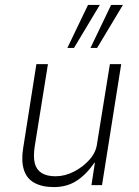

<svg xmlns="http://www.w3.org/2000/svg" viewBox="-20 -753 565 781"><path d="M199 8Q151 8 119.5 -9.5Q88 -27 77 -63Q66 -99 74 -149L128 -492H175L121 -156Q115 -115 121.5 -89Q128 -63 149 -49.5Q170 -36 206 -36Q244 -36 281 -55Q318 -74 344.5 -104Q371 -134 375 -170L427 -492H473L395 0H352L366 -91H364Q331 -43 291.5 -17.5Q252 8 199 8ZM348 -558 432 -733H480L375 -558ZM254 -558 338 -733H386L281 -558Z"/></svg>

Font: Nunito Sans 7pt Condensed ExtraLight
Style: Italic
Weight: 250
Width: 3
Italic angle: -9°
Designer: Vernon Adams
Foundry: Vernon Adams
Version: Version 3.101;gftools[0.9.27]